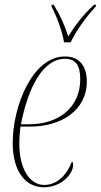

<svg xmlns="http://www.w3.org/2000/svg" viewBox="-20 -786 428 816"><path d="M252 -606H280C304 -654 340 -708 387 -758L388 -766H380C328 -719 296 -672 270 -631C254 -681 238 -717 208 -766H200L199 -758C220 -719 246 -650 252 -606ZM167 10C240 10 291 -46 291 -86C291 -94 288 -98 286 -100C266 -47 226 0 168 0C104 0 62 -72 62 -176C62 -204 66 -240 67 -248H109C241 -248 349 -318 349 -439C349 -507 316 -546 256 -546C117 -546 34 -333 34 -179C34 -56 89 10 167 10ZM105 -258H69C100 -416 163 -536 256 -536C300 -536 321 -511 321 -449C321 -329 229 -258 105 -258Z"/></svg>

Font: Noto Serif Display Condensed Thin
Style: Italic
Weight: 100
Width: 3
Italic angle: -12°
Designer: Monotype Design Team
Foundry: Monotype Imaging Inc.
Version: Version 2.009